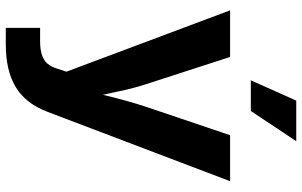

<svg xmlns="http://www.w3.org/2000/svg" viewBox="-204 -602 1011 642"><g transform="rotate(90 301.0 -281.5)"><path d="M73.7 89.4H117.7Q146 89.4 164.3 83.3Q182.6 77.1 193.4 64.7Q204.1 52.2 210.4 31.2L220.2 1.5L15.1 -545.9H170.9L262.7 -262.7Q272.9 -231 280.3 -199.5Q287.6 -168 297.9 -118.2Q304.7 -83.5 314 -43H279.8Q288.6 -81.5 297.4 -120.1Q307.1 -161.1 316.7 -195.6Q326.2 -230 336.9 -262.7L432.6 -545.9H586.4L354.5 64.5Q326.7 137.7 271.7 170.9Q216.8 204.1 129.9 204.1H73.7ZM316.9 -767.1H452.6L351.6 -615.2H249Z"/></g></svg>

Font: Inter RS Variable
Style: Regular
Weight: 400
Designer: Rasmus Andersson (customised by Maria Ramos and Noel Pretorius)
Foundry: rsms
Version: Version 3.001;Glyphs 3.2.3 (3260)